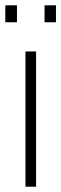

<svg xmlns="http://www.w3.org/2000/svg" viewBox="-47 -704 231 724"><path d="M49 0V-510H89V0ZM-27 -620V-684H17V-620ZM121 -620V-684H164V-620Z"/></svg>

Font: Saira UltraCondensed ExtraLight
Style: Regular
Weight: 250
Width: 1
Designer: Hector Gatti with collaboration of the Omnibus-Type team
Foundry: Omnibus-Type
Version: Version 1.101